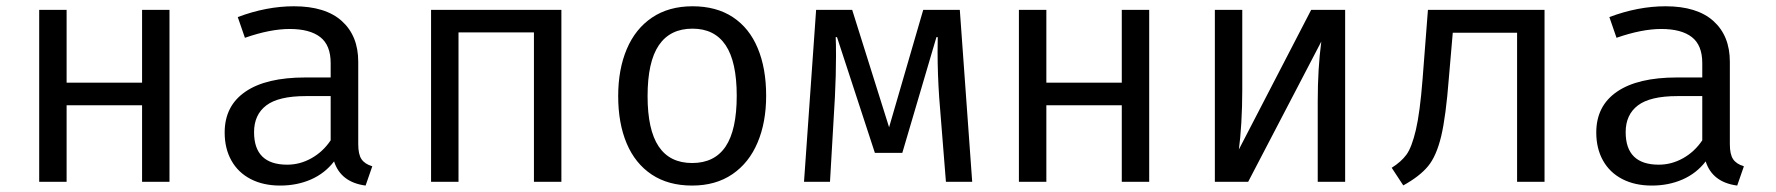

<svg xmlns="http://www.w3.org/2000/svg" viewBox="-20 -571 5578 603"><path d="M512.3 0H426.2V-240.5H189.2V0H103.1V-540H189.2V-311.3H426.2V-540H512.3Z M1105.1 -117.9Q1105.1 -86.2 1115.4 -71Q1125.6 -55.9 1149.2 -48.7L1128.2 11.8Q1050.3 1.5 1029.2 -64.1Q1000.5 -26.7 956.7 -7.4Q912.8 11.8 860 11.8Q806.7 11.8 767.2 -8.7Q727.7 -29.2 706.7 -66.9Q685.6 -104.6 685.6 -154.9Q685.6 -238.5 750.8 -283.1Q815.9 -327.7 939 -327.7H1018.5V-372.8Q1018.5 -429.2 985.6 -454.6Q952.8 -480 889.7 -480Q828.7 -480 749.2 -452.3L726.7 -517.4Q816.9 -551.3 903.1 -551.3Q1002.1 -551.3 1053.6 -504.9Q1105.1 -458.5 1105.1 -376.9ZM1018.5 -130.3V-269.2H940.5Q854.9 -269.2 816.4 -240Q777.9 -210.8 777.9 -155.9Q777.9 -53.8 882.1 -53.8Q922.1 -53.8 958.2 -74.1Q994.4 -94.4 1018.5 -130.3Z M1743.1 0H1656.9V-469.2H1420V0H1333.8V-540H1743.1Z M2386.2 -270.3Q2386.2 -186.7 2359.2 -123.1Q2332.3 -59.5 2280 -23.8Q2227.7 11.8 2153.8 11.8Q2079 11.8 2026.9 -22.8Q1974.9 -57.4 1948.2 -120.5Q1921.5 -183.6 1921.5 -269.2Q1921.5 -353.3 1948.5 -416.9Q1975.4 -480.5 2027.9 -515.9Q2080.5 -551.3 2154.9 -551.3Q2229.7 -551.3 2281.5 -517.2Q2333.3 -483.1 2359.7 -419.7Q2386.2 -356.4 2386.2 -270.3ZM2013.8 -269.2Q2013.8 -163.1 2048.7 -111Q2083.6 -59 2153.8 -59Q2224.1 -59 2259 -111Q2293.8 -163.1 2293.8 -270.3Q2293.8 -376.9 2259 -429Q2224.1 -481 2154.9 -481Q2084.6 -481 2049.2 -429Q2013.8 -376.9 2013.8 -269.2Z M2994.4 -540 3033.3 0H2950.8L2929.7 -264.1Q2924.6 -339.5 2924.6 -407.2Q2924.6 -437.9 2925.1 -454.4H2921L2813.8 -90.8H2727.7L2608.7 -454.4H2604.6Q2605.6 -435.9 2605.6 -395.4Q2605.6 -334.9 2602.1 -265.6L2586.7 0H2505.1L2543.1 -540H2656.4L2772.3 -171.3L2879.5 -540Z M3589.2 0H3503.1V-240.5H3266.2V0H3180V-540H3266.2V-311.3H3503.1V-540H3589.2Z M4204.6 -540V0H4118.5V-252.8Q4118.5 -356.4 4129.7 -440.5L3900 0H3795.4V-540H3881.5V-287.7Q3881.5 -236.4 3878.5 -185.1Q3875.4 -133.8 3870.8 -101.5L4097.9 -540Z M4830.8 -540V0H4744.6V-468.2H4542.6L4530.3 -325.6Q4521 -205.1 4506.2 -143.1Q4491.3 -81 4465.1 -49.2Q4439 -17.4 4387.2 11.3L4350.8 -44.1Q4380.5 -62.6 4397.2 -85.4Q4413.8 -108.2 4426.7 -162.8Q4439.5 -217.4 4447.7 -321.5L4464.6 -540Z M5412.8 -117.9Q5412.8 -86.2 5423.1 -71Q5433.3 -55.9 5456.9 -48.7L5435.9 11.8Q5357.9 1.5 5336.9 -64.1Q5308.2 -26.7 5264.4 -7.4Q5220.5 11.8 5167.7 11.8Q5114.4 11.8 5074.9 -8.7Q5035.4 -29.2 5014.4 -66.9Q4993.3 -104.6 4993.3 -154.9Q4993.3 -238.5 5058.5 -283.1Q5123.6 -327.7 5246.7 -327.7H5326.2V-372.8Q5326.2 -429.2 5293.3 -454.6Q5260.5 -480 5197.4 -480Q5136.4 -480 5056.9 -452.3L5034.4 -517.4Q5124.6 -551.3 5210.8 -551.3Q5309.7 -551.3 5361.3 -504.9Q5412.8 -458.5 5412.8 -376.9ZM5326.2 -130.3V-269.2H5248.2Q5162.6 -269.2 5124.1 -240Q5085.6 -210.8 5085.6 -155.9Q5085.6 -53.8 5189.7 -53.8Q5229.7 -53.8 5265.9 -74.1Q5302.1 -94.4 5326.2 -130.3Z"/></svg>

Font: Fira Code Fixed
Style: Regular
Weight: 400
Monospace: yes
Designer: Carrois Corporate, Edenspiekermann AG, Nikita Prokopov
Foundry: Carrois Corporate, Edenspiekermann AG, Nikita Prokopov
Version: Version 5.002